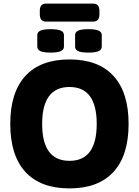

<svg xmlns="http://www.w3.org/2000/svg" viewBox="-20 -1038 771 1066"><path d="M366 8Q205 8 121 -83.5Q37 -175 37 -350Q37 -525 121 -616.5Q205 -708 366 -708Q526 -708 610 -616.5Q694 -525 694 -350Q694 -175 610 -83.5Q526 8 366 8ZM366 -145Q517 -145 517 -350Q517 -555 366 -555Q214 -555 214 -350Q214 -145 366 -145ZM471 -746Q431 -746 414 -754Q397 -762 397 -779V-843Q397 -860 414 -868Q431 -876 471 -876Q510 -876 527.5 -868Q545 -860 545 -843V-779Q545 -762 527.5 -754Q510 -746 471 -746ZM261 -746Q222 -746 204.5 -754Q187 -762 187 -779V-843Q187 -860 204.5 -868Q222 -876 261 -876Q300 -876 317.5 -868Q335 -860 335 -843V-779Q335 -762 317.5 -754Q300 -746 261 -746ZM236 -918Q201 -918 201 -958V-978Q201 -1018 236 -1018H497Q532 -1018 532 -978V-958Q532 -918 497 -918Z"/></svg>

Font: Asap ExtraBold
Style: Regular
Weight: 800
Designer: Pablo Cosgaya
Foundry: Omnibus-Type
Version: Version 3.001; ttfautohint (v1.8.4.7-5d5b)